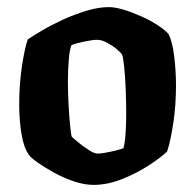

<svg xmlns="http://www.w3.org/2000/svg" viewBox="-20 -520 548 540"><path d="M243 0Q217 0 187.5 -10Q158 -20 131 -35Q104 -50 85 -63.5Q66 -77 61 -85Q47 -104 40.5 -143Q34 -182 34 -226Q34 -282 41.5 -332.5Q49 -383 58 -409Q71 -418 97 -433.5Q123 -449 155.5 -464Q188 -479 222.5 -489.5Q257 -500 286 -500Q304 -500 328.5 -492.5Q353 -485 378.5 -473.5Q404 -462 424.5 -448.5Q445 -435 454 -424Q465 -403 470 -361Q475 -319 475 -280Q475 -225 467.5 -174.5Q460 -124 450 -94Q435 -79 401 -56.5Q367 -34 325 -17Q283 0 243 0ZM254 -88Q262 -88 276.5 -90.5Q291 -93 305 -96.5Q319 -100 327 -103Q331 -115 333 -141.5Q335 -168 335 -199Q335 -233 333.5 -270Q332 -307 329 -334.5Q326 -362 323 -367Q320 -372 308 -382Q296 -392 281 -400Q266 -408 253 -408Q241 -408 216.5 -403Q192 -398 181 -393Q176 -382 173.5 -353Q171 -324 171 -291Q171 -257 173 -222.5Q175 -188 177.5 -164Q180 -140 182 -135Q185 -132 199 -120.5Q213 -109 229 -98.5Q245 -88 254 -88Z"/></svg>

Font: Texturina 72pt ExtraBold
Style: Regular
Weight: 800
Designer: Guillermo Torres Carreño
Foundry: Omnibus-Type
Version: Version 1.002; ttfautohint (v1.8.3)